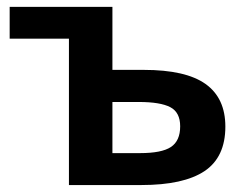

<svg xmlns="http://www.w3.org/2000/svg" viewBox="-20 -532 700 552"><path d="M7.8 -420.9V-512.2H303.2V-331.1H393.1Q514.2 -331.1 571 -290.5Q627.9 -250 627.9 -168Q627.9 -80.1 567.9 -40Q507.8 0 386.2 0H178.2V-420.9ZM498 -168.9Q498 -209 469.5 -223.9Q440.9 -238.8 378.9 -238.8H303.2V-91.8H382.8Q444.8 -91.8 471.4 -109.4Q498 -127 498 -168.9Z"/></svg>

Font: Clear Sans
Style: Bold
Weight: 700
Foundry: Intel Corporation
Version: Version 1.00